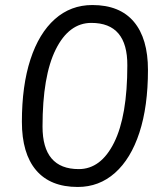

<svg xmlns="http://www.w3.org/2000/svg" viewBox="-20 -734 640 763"><path d="M289 9Q180 9 123.5 -57.5Q67 -124 67 -250Q67 -394 101 -498Q135 -602 198 -658Q261 -714 347 -714Q456 -714 512 -647.5Q568 -581 568 -456Q568 -311 534 -207Q500 -103 437 -47Q374 9 289 9ZM293 -62Q381 -62 433.5 -167.5Q486 -273 486 -474Q487 -643 343 -643Q254 -643 201.5 -537.5Q149 -432 149 -231Q149 -62 293 -62Z"/></svg>

Font: Nunito
Style: Italic
Weight: 400
Italic angle: -9°
Designer: Vernon Adams
Foundry: Vernon Adams
Version: Version 3.601; ttfautohint (v1.8.2.53-6de2)